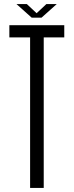

<svg xmlns="http://www.w3.org/2000/svg" viewBox="-20 -924 363 944"><path d="M128 0V-740H26V-800H296V-740H195V0ZM61 -904H112L160 -859L208 -904H259L184 -837H136Z"/></svg>

Font: Big Shoulders Display
Style: Regular
Weight: 400
Designer: Patric King
Foundry: XO Type Co
Version: Version 1.000; ttfautohint (v1.8.2)